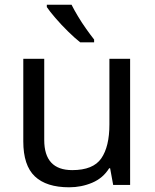

<svg xmlns="http://www.w3.org/2000/svg" viewBox="-20 -786 658 816"><path d="M533 -536V0H461L448 -71H444Q418 -29 372 -9.5Q326 10 274 10Q177 10 128 -36.5Q79 -83 79 -185V-536H168V-191Q168 -63 287 -63Q376 -63 410.5 -113Q445 -163 445 -257V-536ZM284 -766Q295 -744 311.5 -716.5Q328 -689 346.5 -663Q365 -637 380 -618V-606H321Q298 -624 269 -652.5Q240 -681 215.5 -709.5Q191 -738 179 -756V-766Z"/></svg>

Font: Noto Sans Gothic
Style: Regular
Weight: 400
Designer: Monotype Design Team
Foundry: Monotype Imaging Inc.
Version: Version 2.001; ttfautohint (v1.8.4.7-5d5b)